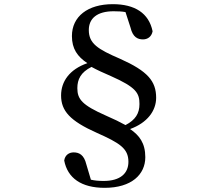

<svg xmlns="http://www.w3.org/2000/svg" viewBox="-20 -779 1040 921"><path d="M521 -759C401 -759 325 -700 325 -606C325 -545 351 -508 399 -476C313 -446 273 -388 273 -321C273 -247 316 -199 444 -142C554 -93 596 -67 596 -3C596 52 558 89 477 89C453 89 433 87 416 83L394 9C383 -37 359 -48 333 -48C312 -48 292 -36 288 -9C304 75 370 122 482 122C611 122 677 58 677 -25C677 -93 648 -130 604 -160C687 -190 729 -248 729 -310C729 -390 688 -438 556 -497C449 -543 406 -570 406 -635C406 -690 445 -725 525 -725C548 -725 566 -724 582 -721L606 -647C617 -600 641 -590 666 -590C687 -590 707 -602 712 -629C694 -716 627 -759 521 -759ZM582 -179C555 -194 528 -207 487 -225C374 -275 351 -303 351 -356C351 -398 367 -432 419 -458C448 -442 473 -431 512 -414C634 -360 649 -332 649 -280C649 -235 630 -204 582 -179Z"/></svg>

Font: Noto Serif CJK SC SemiBold
Style: Regular
Weight: 600
Designer: Ryoko NISHIZUKA 西塚涼子 (kana & ideographs); Frank Grießhammer (Latin, Greek & Cyrillic); Wenlong ZHANG 张文龙 (bopomofo); San
Foundry: Adobe
Version: Version 2.001;hotconv 1.1.0;makeotfexe 2.6.0